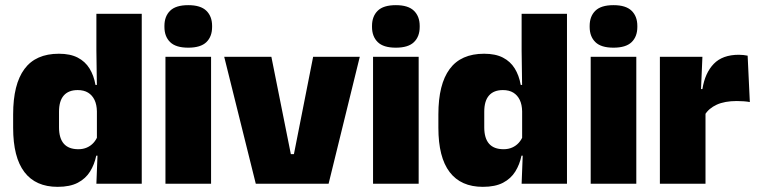

<svg xmlns="http://www.w3.org/2000/svg" viewBox="-20 -713 2940 745"><path d="M203.5 12Q118.5 12 74.8 -45.2Q31 -102.5 31 -217V-269.5Q31 -386 74.8 -445.2Q118.5 -504.5 208.5 -504.5Q252.5 -504.5 281.5 -489.5Q310.5 -474.5 327.2 -447.5Q344 -420.5 350.5 -383.5H396L356 -281Q355.5 -307 346.8 -325.2Q338 -343.5 321.8 -353.5Q305.5 -363.5 281.5 -363.5Q246 -363.5 227.5 -342.5Q209 -321.5 209 -279.5V-219Q209 -176.5 227.8 -155.2Q246.5 -134 284 -134Q302.5 -134 317.2 -140.5Q332 -147 342.5 -158.5Q353 -170 359 -185L402.5 -109H353.5Q346.5 -75 329.5 -47.5Q312.5 -20 282 -4Q251.5 12 203.5 12ZM354 0 359 -128.5 356 -153V-350V-372.5L354 -517V-659.5H530V0Z M622 0V-492.5H799V0ZM710.5 -528Q662 -528 640 -549.8Q618 -571.5 618 -608.5V-612.5Q618 -649.5 640 -671.2Q662 -693 710.5 -693Q758.5 -693 780.8 -671.2Q803 -649.5 803 -612.5V-608.5Q803 -571 780.8 -549.5Q758.5 -528 710.5 -528Z M1120.5 -115 1195 -492.5H1376L1255 0H972.5L850 -492.5H1033L1108.5 -115Z M1427.5 0V-492.5H1604.5V0ZM1516 -528Q1467.5 -528 1445.5 -549.8Q1423.5 -571.5 1423.5 -608.5V-612.5Q1423.5 -649.5 1445.5 -671.2Q1467.5 -693 1516 -693Q1564 -693 1586.2 -671.2Q1608.5 -649.5 1608.5 -612.5V-608.5Q1608.5 -571 1586.2 -549.5Q1564 -528 1516 -528Z M1853.5 12Q1768.5 12 1724.8 -45.2Q1681 -102.5 1681 -217V-269.5Q1681 -386 1724.8 -445.2Q1768.5 -504.5 1858.5 -504.5Q1902.5 -504.5 1931.5 -489.5Q1960.5 -474.5 1977.2 -447.5Q1994 -420.5 2000.5 -383.5H2046L2006 -281Q2005.5 -307 1996.8 -325.2Q1988 -343.5 1971.8 -353.5Q1955.5 -363.5 1931.5 -363.5Q1896 -363.5 1877.5 -342.5Q1859 -321.5 1859 -279.5V-219Q1859 -176.5 1877.8 -155.2Q1896.5 -134 1934 -134Q1952.5 -134 1967.2 -140.5Q1982 -147 1992.5 -158.5Q2003 -170 2009 -185L2052.5 -109H2003.5Q1996.5 -75 1979.5 -47.5Q1962.5 -20 1932 -4Q1901.5 12 1853.5 12ZM2004 0 2009 -128.5 2006 -153V-350V-372.5L2004 -517V-659.5H2180V0Z M2272 0V-492.5H2449V0ZM2360.5 -528Q2312 -528 2290 -549.8Q2268 -571.5 2268 -608.5V-612.5Q2268 -649.5 2290 -671.2Q2312 -693 2360.5 -693Q2408.5 -693 2430.8 -671.2Q2453 -649.5 2453 -612.5V-608.5Q2453 -571 2430.8 -549.5Q2408.5 -528 2360.5 -528Z M2715 -267.5 2664 -367.5H2705.5Q2715.5 -430 2749.5 -465.2Q2783.5 -500.5 2847 -500.5Q2856.5 -500.5 2864.8 -499.5Q2873 -498.5 2881 -497L2889.5 -317Q2879.5 -319 2865.8 -320Q2852 -321 2839 -321Q2792 -321 2761 -306.8Q2730 -292.5 2715 -267.5ZM2540.5 0V-492.5H2705.5L2698.5 -329.5H2717.5V0Z"/></svg>

Font: Anek Gurmukhi ExtraBold
Style: Regular
Weight: 800
Designer: Sarang Kulkarni (Gurmukhi), Yesha Goshar (Latin)
Foundry: Ek Type
Version: Version 1.003